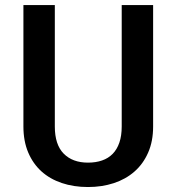

<svg xmlns="http://www.w3.org/2000/svg" viewBox="-20 -731 700 761"><path d="M462.4 -710.9H586.9V-229.5Q586.9 -170.9 567.1 -126Q547.4 -81.1 512.7 -50.8Q478 -20.5 430.9 -5.1Q383.8 10.3 328.6 10.3Q272 10.3 224.9 -5.6Q177.7 -21.5 144 -52Q110.4 -82.5 91.6 -127.2Q72.8 -171.9 72.8 -229.5V-710.9H197.3V-229.5Q197.3 -157.7 232.4 -122.1Q267.6 -86.4 328.6 -86.4Q359.9 -86.4 384.5 -95Q409.2 -103.5 426.5 -121.1Q443.8 -138.7 453.1 -165.8Q462.4 -192.9 462.4 -229.5Z"/></svg>

Font: Ufes Sans SemiBold
Style: Regular
Weight: 600
Designer: Ricardo Esteves & Filipe Motta
Foundry: ProDesignUfes - Ricardo Esteves, Filipe Motta (This is a derivative work, based on Roboto family, by Christian Robertson
Version: Version 2.0